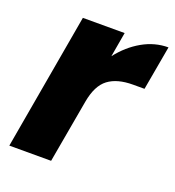

<svg xmlns="http://www.w3.org/2000/svg" viewBox="-108 -651 674 738"><g transform="rotate(20 228.5 -282.0)"><path d="M228 -258.8 182.1 0H11.2L108.9 -558.1H279.8L262.2 -457Q300.8 -506.8 351.1 -535.4Q401.4 -564 457 -564L424.8 -382.8H377.9Q313.5 -382.8 276.9 -355.2Q240.2 -327.6 228 -258.8Z"/></g></svg>

Font: Poppins
Style: Bold Italic
Weight: 700
Italic angle: -10°
Designer: Ninad Kale (Devanagari), Jonny Pinhorn (Latin)
Foundry: Indian Type Foundry
Version: Version 3.200;PS 1.000;hotconv 16.6.54;makeotf.lib2.5.65590